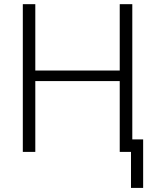

<svg xmlns="http://www.w3.org/2000/svg" viewBox="-20 -731 748 924"><path d="M616.7 0H556.2V-340.8H149.9V0H89.8V-710.9H149.9V-391.6H556.2V-710.9H616.7ZM668.9 173.3H610.4V-60.1H668.9Z"/></svg>

Font: RobotoInd Light
Style: Regular
Weight: 300
Designer: Google
Version: Version 2.001151; 2014